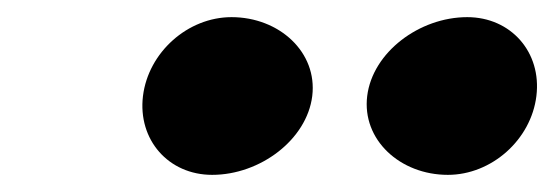

<svg xmlns="http://www.w3.org/2000/svg" viewBox="-20 -811 647 224"><path d="M250.1 -791C199.1 -791 153.1 -750 146.8 -699C140.6 -648 176.5 -607 227.5 -607C283.4 -607 338 -648 344.3 -699C350.5 -750 305.9 -791 250.1 -791ZM525.1 -791C469.3 -791 414.7 -750 408.4 -699C402.1 -648 446.7 -607 502.5 -607C553.5 -607 599.6 -648 605.8 -699C612.1 -750 576.1 -791 525.1 -791Z"/></svg>

Font: Hussar
Style: BdSuprExtOblOne
Weight: 700
Foundry: Cannot Into Space Fonts
Version: Version 2.00